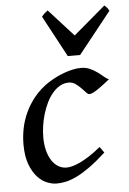

<svg xmlns="http://www.w3.org/2000/svg" viewBox="-53 -750 544 810"><g transform="rotate(-5 219.5 -345.5)"><path d="M412.1 -399.4Q401.9 -391.1 389.4 -381.3Q377 -371.6 365 -363.3Q353 -355 342.3 -349.4Q331.5 -343.8 324.7 -343.8Q318.8 -343.8 310.8 -352.5Q302.7 -361.3 292.5 -371.8Q282.2 -382.3 269.8 -391.1Q257.3 -399.9 242.2 -399.9Q221.2 -399.9 203.9 -389.9Q186.5 -379.9 172.4 -363Q158.2 -346.2 147.5 -324Q136.7 -301.8 129.4 -277.3Q122.1 -252.9 118.4 -227.8Q114.7 -202.6 114.7 -179.7Q114.7 -147.9 121.3 -122.8Q127.9 -97.7 139.4 -80.1Q150.9 -62.5 167 -53Q183.1 -43.5 202.1 -43.5Q212.4 -43.5 226.6 -47.1Q240.7 -50.8 259 -59.3Q277.3 -67.9 299.3 -82Q321.3 -96.2 347.7 -117.7Q351.6 -112.3 357.4 -104.5Q363.3 -96.7 365.7 -92.8Q327.6 -58.1 296.9 -36.1Q266.1 -14.2 240.7 -1.7Q215.3 10.7 194.3 15.4Q173.3 20 154.3 20Q136.2 20 114.5 11.7Q92.8 3.4 73.7 -17.1Q54.7 -37.6 41.7 -71.8Q28.8 -106 28.8 -157.2Q28.8 -189.9 35.6 -224.4Q42.5 -258.8 57.9 -291.7Q73.2 -324.7 97.9 -354.7Q122.6 -384.8 158.7 -408.7Q172.4 -417.5 189.5 -426.3Q206.5 -435.1 225.1 -441.9Q243.7 -448.7 262.5 -452.9Q281.2 -457 298.3 -457Q319.8 -457 336.7 -449.2Q353.5 -441.4 367.2 -431.4Q380.9 -421.4 391.8 -411.9Q402.8 -402.3 412.1 -399.4ZM299.8 -511.7H247.6L153.8 -686.5Q161.1 -695.8 166.5 -700.4Q171.9 -705.1 179.7 -710.9L284.2 -595.7L419.9 -710.9Q425.8 -705.6 430.2 -700.7Q434.6 -695.8 439 -686.5Z"/></g></svg>

Font: Gentium Book Basic
Style: Italic
Weight: 400
Italic angle: -8°
Designer: J. Victor Gaultney and Annie Olsen
Foundry: SIL International
Version: Version 1.102; 2013; Maintenance release